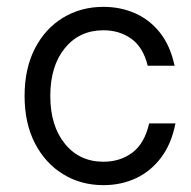

<svg xmlns="http://www.w3.org/2000/svg" viewBox="-20 -530 557 560"><path d="M281.7 10Q215.8 10 163.8 -22.1Q111.7 -54.2 81.7 -112.5Q51.7 -170.8 51.7 -250Q51.7 -330 81.7 -388.3Q111.7 -446.7 163.8 -478.3Q215.8 -510 281.7 -510Q331.7 -510 374.2 -491.2Q416.7 -472.5 446.7 -434.6Q476.7 -396.7 489.2 -338.3H410.8Q397.5 -392.5 362.9 -417.1Q328.3 -441.7 281.7 -441.7Q211.7 -441.7 169.2 -389.6Q126.7 -337.5 126.7 -250Q126.7 -163.3 169.2 -110.8Q211.7 -58.3 281.7 -58.3Q330.8 -58.3 366.2 -85Q401.7 -111.7 415 -170H491.7Q480 -110 449.6 -70Q419.2 -30 376.2 -10Q333.3 10 281.7 10Z"/></svg>

Font: Funnel Sans Light Light
Style: Regular
Weight: 300
Version: Version 1.000